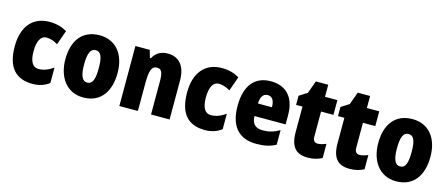

<svg xmlns="http://www.w3.org/2000/svg" viewBox="-45 -1182 3991 1709"><g transform="rotate(15 1950.0 -327.0)"><path d="M273 10C335 10 384 -7 426 -39V-181C383 -150 337 -132 291 -132C238 -132 208 -178 208 -274C208 -370 239 -421 288 -421C324 -421 357 -410 394 -388L441 -521C395 -548 343 -563 280 -563C119 -563 35 -447 35 -274C35 -78 119 10 273 10Z M981 -278C981 -460 884 -563 742 -563C577 -563 500 -444 500 -278C500 -120 582 10 740 10C911 10 981 -123 981 -278ZM673 -277C673 -378 694 -426 741 -426C791 -426 808 -377 808 -278C808 -178 791 -127 741 -127C693 -127 673 -179 673 -277Z M1370 -563C1306 -563 1261 -536 1233 -484H1224L1204 -553H1072V0H1243V-250C1243 -370 1257 -417 1310 -417C1353 -417 1364 -379 1364 -306V0H1535V-360C1535 -493 1472 -563 1370 -563Z M1861 10C1923 10 1972 -7 2014 -39V-181C1971 -150 1925 -132 1879 -132C1826 -132 1796 -178 1796 -274C1796 -370 1827 -421 1876 -421C1912 -421 1945 -410 1982 -388L2029 -521C1983 -548 1931 -563 1868 -563C1707 -563 1623 -447 1623 -274C1623 -78 1707 10 1861 10Z M2320 -562C2172 -562 2088 -463 2088 -274C2088 -86 2174 10 2336 10C2409 10 2464 -2 2514 -30V-164C2460 -133 2416 -121 2359 -121C2291 -121 2258 -156 2257 -225H2544V-310C2544 -474 2460 -562 2320 -562ZM2325 -436C2363 -436 2387 -405 2387 -341H2258C2260 -410 2287 -436 2325 -436Z M2863 -133C2834 -133 2819 -151 2819 -187V-417H2933V-553H2819V-664H2705L2663 -548L2589 -501V-417H2648V-182C2648 -46 2701 10 2809 10C2863 10 2902 -2 2940 -21V-152C2912 -141 2887 -133 2863 -133Z M3249 -133C3220 -133 3205 -151 3205 -187V-417H3319V-553H3205V-664H3091L3049 -548L2975 -501V-417H3034V-182C3034 -46 3087 10 3195 10C3249 10 3288 -2 3326 -21V-152C3298 -141 3273 -133 3249 -133Z M3864 -278C3864 -460 3767 -563 3625 -563C3460 -563 3383 -444 3383 -278C3383 -120 3465 10 3623 10C3794 10 3864 -123 3864 -278ZM3556 -277C3556 -378 3577 -426 3624 -426C3674 -426 3691 -377 3691 -278C3691 -178 3674 -127 3624 -127C3576 -127 3556 -179 3556 -277Z"/></g></svg>

Font: Noto Sans Khmer Condensed Black
Style: Regular
Weight: 900
Width: 3
Designer: Danh Hong and the Monotype Design Team
Foundry: Monotype Imaging Inc.
Version: Version 2.004